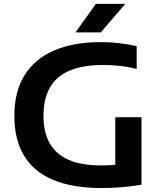

<svg xmlns="http://www.w3.org/2000/svg" viewBox="-20 -968 838 996"><path d="M508.5 7.5Q356.5 7.5 255.8 -34.8Q155 -77 104.8 -160.2Q54.5 -243.5 54.5 -367.5Q54.5 -492.5 107.2 -577.5Q160 -662.5 260.2 -706Q360.5 -749.5 503 -749.5Q548.5 -749.5 595.2 -744.5Q642 -739.5 689 -728.5V-610.5Q642.5 -622 599.2 -626.5Q556 -631 514 -631Q413 -631 344.2 -603Q275.5 -575 240.5 -516.2Q205.5 -457.5 205.5 -366Q205.5 -282.5 237.8 -225.2Q270 -168 335.5 -139Q401 -110 501 -110Q543 -110 582 -113Q621 -116 653.5 -121.5L578 -53.5V-360H714V-10Q659 -1 609.8 3.2Q560.5 7.5 508.5 7.5ZM371.5 -800 477.5 -948H630L502.5 -800Z"/></svg>

Font: Encode Sans SC Expanded SemiBold
Style: Regular
Weight: 600
Width: 7
Designer: Multiple Designers
Foundry: Impallari Type
Version: Version 3.002